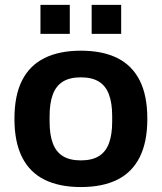

<svg xmlns="http://www.w3.org/2000/svg" viewBox="-20 -743 653 775"><path d="M306.4 12Q219.5 12 159.7 -17.7Q99.8 -47.4 69.1 -108.5Q38.3 -169.7 38.3 -263.2Q38.3 -357.8 69.1 -418.4Q99.8 -479 159.7 -508.7Q219.5 -538.4 306.4 -538.4Q394 -538.4 453.6 -508.7Q513.2 -479 543.9 -418.4Q574.7 -357.8 574.7 -263.2Q574.7 -169.7 543.9 -108.5Q513.2 -47.4 453.6 -17.7Q394 12 306.4 12ZM306.4 -95.6Q351.6 -95.6 379.4 -113Q407.3 -130.4 420 -165.2Q432.8 -200 432.8 -251.4V-274.8Q432.8 -326.2 420 -361.1Q407.3 -396 379.4 -413.4Q351.6 -430.8 306.4 -430.8Q261.2 -430.8 233.5 -413.4Q205.7 -396 193 -361.1Q180.2 -326.2 180.2 -274.8V-251.4Q180.2 -200 193 -165.2Q205.7 -130.4 233.5 -113Q261.2 -95.6 306.4 -95.6ZM143.3 -606.3V-723.4H261.7V-606.3ZM350 -606.3V-723.4H469.1V-606.3Z"/></svg>

Font: Archivo SemiBold
Style: Regular
Weight: 600
Designer: Hector Gatti
Foundry: Omnibus-Type
Version: Version 2.001